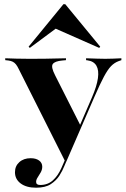

<svg xmlns="http://www.w3.org/2000/svg" viewBox="-20 -695 598 908"><path d="M288.7 69.4 69.4 -366.9Q62.1 -382.3 55.6 -390.3Q49.2 -398.4 40.7 -402.8Q32.3 -407.3 19.4 -408.9L4.8 -410.5V-419.4Q27.4 -418.5 56.9 -417.7Q86.3 -416.9 116.9 -416.9H121H126.6Q160.5 -416.9 191.9 -417.3Q223.4 -417.7 249.2 -418.5Q275 -419.4 291.9 -419.4V-410.5L275 -408.9Q238.7 -405.6 229.4 -391.9Q220.2 -378.2 241.1 -337.9L360.5 -101.6L354 -93.5L415.3 -235.5Q437.9 -287.9 443.1 -325.4Q448.4 -362.9 435.9 -384.3Q423.4 -405.6 393.5 -409.7L387.1 -410.5V-419.4Q418.5 -418.5 437.5 -417.7Q456.5 -416.9 478.2 -416.9Q498.4 -416.9 514.9 -417.7Q531.5 -418.5 554 -419.4V-410.5L540.3 -405.6Q521 -398.4 505.2 -382.3Q489.5 -366.1 471.4 -332.3Q453.2 -298.4 426.6 -237.1L293.5 69.4ZM150.8 192.7Q104.8 192.7 77.8 172.6Q50.8 152.4 50.8 119.4Q50.8 90.3 71.4 71.8Q91.9 53.2 125 53.2Q150 53.2 164.9 64.1Q179.8 75 179.8 93.5Q179.8 107.3 172.6 120.2Q165.3 133.1 158.1 144Q150.8 154.8 150.8 165.3Q150.8 179.8 170.2 179.8Q205.6 179.8 229.8 158.1Q254 136.3 270.2 100L294.4 44.4L303.2 46L283.9 91.1Q275.8 112.1 260.9 135.5Q246 158.9 220.2 175.8Q194.4 192.7 150.8 192.7ZM121 -468.5 115.3 -474.2 279.8 -675H288.7L454 -474.2L449.2 -468.5L216.9 -571L267.7 -577.4Z"/></svg>

Font: Playfair 144pt SemiExpanded Black
Style: Regular
Weight: 900
Width: 6
Designer: Claus Eggers Sørensen
Foundry: Claus Eggers Sørensen
Version: Version 2.203